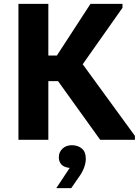

<svg xmlns="http://www.w3.org/2000/svg" viewBox="-20 -720 720 989"><path d="M229 -434H273L446 -700H611V-680L406 -389L675 -20V0H496L279 -302H229V0H75V-700H229ZM339 145Q310 142 296.5 127.5Q283 113 283 90Q283 64 301.5 46Q320 28 350 28Q381 28 401.5 45Q422 62 422 99Q422 118 413.5 142.5Q405 167 383 197L347 249H270L339 145Z"/></svg>

Font: Tilda Sans Extra Bold
Style: Regular
Weight: 800
Designer: ParaType Ltd
Foundry: ParaType Ltd
Version: Version 1.009